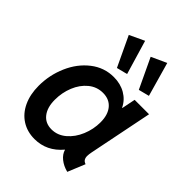

<svg xmlns="http://www.w3.org/2000/svg" viewBox="-223 -904 1030 1030"><g transform="rotate(45 292.0 -389.0)"><path d="M35.6 -210.4Q35.6 -291.5 67.6 -365Q99.6 -438.5 157.5 -483.6Q215.3 -528.8 288.1 -528.8Q338.9 -528.8 377.7 -506.1Q416.5 -483.4 435.5 -443.4H437.5L453.1 -521H562.5L489.7 -159.7Q485.8 -140.1 485.8 -127.9Q485.8 -113.8 491.7 -104.5Q497.6 -95.2 511.2 -90.8L470.7 7.8Q435.5 -1 410.4 -21.2Q385.3 -41.5 378.4 -67.4H377.4Q314 7.8 221.7 7.8Q166.5 7.8 124.3 -19Q82 -45.9 58.8 -95.5Q35.6 -145 35.6 -210.4ZM409.2 -306.6Q409.2 -363.3 382.1 -395.5Q355 -427.7 307.1 -427.7Q260.7 -427.7 224.9 -398.2Q189 -368.7 169.4 -320.6Q149.9 -272.5 149.9 -218.8Q149.9 -160.6 176.3 -127Q202.6 -93.3 249.5 -93.3Q294.9 -93.3 331.5 -124.3Q368.2 -155.3 388.7 -204.6Q409.2 -253.9 409.2 -306.6ZM184.6 -745.1 269 -784.7 326.7 -590.3 265.1 -574.7ZM350.6 -745.1 437 -784.7 492.2 -590.3 431.2 -574.7Z"/></g></svg>

Font: Reddit Sans Fudge SmBold Italic
Style: Regular
Weight: 600
Italic angle: -11.25°
Designer: Stephen Hutchings
Version: Version 1.013